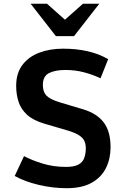

<svg xmlns="http://www.w3.org/2000/svg" viewBox="-20 -993 665 1026"><path d="M335.9 12.7Q262.2 12.7 187.5 -4.9Q112.8 -22.5 58.6 -52.7L108.4 -158.7Q149.9 -136.7 207.8 -118.9Q265.6 -101.1 332.5 -101.1Q377 -101.1 399.7 -113.8Q422.4 -126.5 430.4 -149.2Q438.5 -171.9 438.5 -201.2Q438.5 -221.2 431.6 -238Q424.8 -254.9 403.6 -269.3Q382.3 -283.7 338.9 -296.4L215.8 -332.5Q157.2 -350.1 124.8 -379.6Q92.3 -409.2 79.3 -448.7Q66.4 -488.3 66.4 -534.2Q66.4 -601.6 99.4 -645.5Q132.3 -689.5 189.2 -711.2Q246.1 -732.9 316.9 -732.9Q388.2 -732.9 448.2 -719.2Q508.3 -705.6 558.1 -676.8L517.1 -574.7Q477.1 -593.8 429.7 -606.4Q382.3 -619.1 329.6 -619.1Q274.4 -619.1 241.7 -602.3Q209 -585.4 209 -539.1Q209 -502 228.3 -481.9Q247.6 -461.9 302.2 -445.3L424.8 -408.7Q497.6 -386.7 534.2 -338.9Q570.8 -291 570.8 -206.1Q570.8 -145 546.4 -95.5Q522 -45.9 470.2 -16.6Q418.5 12.7 335.9 12.7ZM278.8 -799.8 143.6 -973.1H231L327.1 -887.7L423.3 -973.1H510.7L375.5 -799.8Z"/></svg>

Font: Monda
Style: Bold
Weight: 700
Designer: Vernon Adams
Foundry: Vernon Adams
Version: Version 2.100; ttfautohint (v1.8.3)